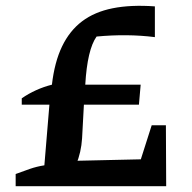

<svg xmlns="http://www.w3.org/2000/svg" viewBox="-20 -642 663 662"><path d="M55 -281V-303Q78 -319 104.5 -331Q131 -343 159 -350Q168 -428 194 -482Q220 -536 263 -568.5Q306 -601 368.5 -613.5Q431 -626 514 -620V-514Q466 -520 416 -520.5Q366 -521 313 -516Q281 -471 274 -350H465L459 -281ZM34 0V-42Q58 -51 82.5 -59.5Q107 -68 133 -72L153 -313H271L263 -165Q260 -117 242.5 -74.5Q225 -32 194 0ZM170 0V-86L524 -94L525 0ZM436 0 503 -210H552L553 0Z"/></svg>

Font: Piazzolla Thin
Style: Bold
Weight: 700
Version: Version 2.005